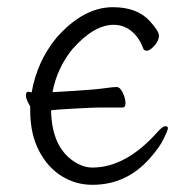

<svg xmlns="http://www.w3.org/2000/svg" viewBox="-20 -501 540 534"><path d="M237 13Q190 13 151 -11.5Q112 -36 88 -82.5Q64 -129 64 -194V-205Q52 -225 52 -235.5Q52 -246 59 -246L68 -244Q83 -330 137 -396Q212 -481 294 -481Q361 -481 396 -443Q422 -415 422 -401.5Q422 -388 409.5 -374Q397 -360 388.5 -360Q380 -360 378 -367Q367 -397 345.5 -414.5Q324 -432 296 -432Q241 -432 181 -364Q139 -312 126 -245H132Q134 -245 190 -248.5Q246 -252 270 -255.5Q294 -259 304 -259Q314 -259 321.5 -243Q329 -227 329 -214.5Q329 -202 321 -202H257Q243 -202 186.5 -199Q130 -196 122 -194Q124 -94 184 -53Q211 -35 237 -35Q331 -35 420 -136Q433 -150 440 -150Q447 -150 447 -144.5Q447 -139 435 -114.5Q423 -90 397 -61Q332 13 237 13ZM378 -367Z"/></svg>

Font: LXGW WenKai Mono TC Light
Style: Regular
Weight: 300
Designer: LXGW / Fontworks Inc.
Foundry: LXGW / Fontworks Inc.
Version: Version 1.330